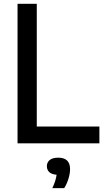

<svg xmlns="http://www.w3.org/2000/svg" viewBox="-20 -760 550 1018"><path d="M73 0V-740H175V-89H507V0ZM257.5 237.5Q267.5 216 272.8 199Q278 182 280 166.5Q254 164.5 241.2 152.5Q228.5 140.5 228.5 121Q228.5 101 243.5 88.5Q258.5 76 289 76Q351.5 76 351.5 137Q351.5 159.5 343.2 187Q335 214.5 320.5 237.5Z"/></svg>

Font: Encode Sans SmCnd Md
Style: Regular
Weight: 500
Width: 4
Designer: Multiple Designers
Foundry: Impallari Type
Version: Version 3.002; ttfautohint (v1.8.3) -l 8 -r 50 -G 200 -x 14 